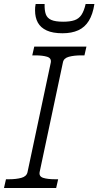

<svg xmlns="http://www.w3.org/2000/svg" viewBox="-40 -944 494 964"><path d="M98 -79 215 -630Q219 -652 196.5 -659Q174 -666 137 -666H122L132 -710H394L384 -666H368Q332 -666 306 -659Q280 -652 276 -631L159 -80Q155 -58 177 -51Q199 -44 237 -44H252L242 0H-20L-10 -44H5Q41 -44 67 -51Q93 -58 98 -79ZM274 -777Q320 -777 353 -792Q386 -807 406 -839.5Q426 -872 434 -924H390Q382 -889 369 -869.5Q356 -850 334 -842.5Q312 -835 277 -835Q238 -835 217.5 -844Q197 -853 190 -872.5Q183 -892 184 -924H139Q137 -915 136.5 -907.5Q136 -900 136 -892Q136 -856 150 -830.5Q164 -805 194.5 -791Q225 -777 274 -777Z"/></svg>

Font: Roboto Serif 20pt ExtraLight
Style: Italic
Weight: 250
Italic angle: -10°
Version: Version 1.007